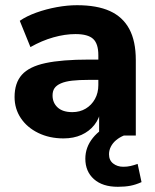

<svg xmlns="http://www.w3.org/2000/svg" viewBox="-20 -521 597 738"><path d="M224 11Q170 11 127 -10Q84 -31 60 -67Q36 -103 36 -148Q36 -202 64 -233.5Q92 -265 155 -278.5Q218 -292 322 -292H375V-214H323Q284 -214 257.5 -211Q231 -208 214 -200.5Q197 -193 189.5 -182Q182 -171 182 -154Q182 -126 201.5 -108Q221 -90 258 -90Q287 -90 309.5 -103.5Q332 -117 345 -140.5Q358 -164 358 -194V-309Q358 -353 338 -371.5Q318 -390 270 -390Q230 -390 185.5 -377.5Q141 -365 97 -340L56 -441Q82 -459 119.5 -472.5Q157 -486 198 -493.5Q239 -501 276 -501Q353 -501 402.5 -478.5Q452 -456 477 -409.5Q502 -363 502 -290V0H361V-99H368Q362 -65 342.5 -40.5Q323 -16 293 -2.5Q263 11 224 11ZM433 197Q374 197 341 167.5Q308 138 308 89Q308 45 337 9Q366 -27 414 -45L456 0Q439 7 426 18Q413 29 406 43Q399 57 399 72Q399 95 415 107.5Q431 120 454 120Q469 120 482 117Q495 114 509 109L524 179Q502 189 481 193Q460 197 433 197Z"/></svg>

Font: Nunito Sans 12pt ExtraBold
Style: Regular
Weight: 800
Designer: Vernon Adams
Foundry: Vernon Adams
Version: Version 3.101;gftools[0.9.27]